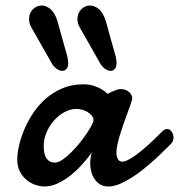

<svg xmlns="http://www.w3.org/2000/svg" viewBox="-20 -658 644 690"><path d="M255.9 -266.6Q232.9 -266.6 211.4 -254.9Q189.9 -243.2 173.3 -224.1Q156.7 -205.1 147 -181.4Q137.2 -157.7 137.2 -133.8Q137.2 -124 138.4 -113.5Q139.6 -103 144 -94.2Q148.4 -85.4 156.5 -79.6Q164.6 -73.7 178.2 -73.7Q189 -73.7 203.4 -83.3Q217.8 -92.8 233.2 -107.7Q248.5 -122.6 263.2 -140.4Q277.8 -158.2 289.6 -175.3Q301.3 -192.4 308.6 -206.1Q315.9 -219.7 315.9 -226.1Q315.9 -235.4 309.6 -242.9Q303.2 -250.5 293.9 -255.9Q284.7 -261.2 274.2 -263.9Q263.7 -266.6 255.9 -266.6ZM594.2 -140.6Q585.4 -132.3 570.8 -117.7Q556.2 -103 537.4 -85.9Q518.6 -68.8 497.3 -51.5Q476.1 -34.2 453.9 -20Q431.6 -5.9 410.2 3.2Q388.7 12.2 369.6 12.2Q352.5 12.2 340.3 4.9Q328.1 -2.4 320.1 -14.2Q312 -25.9 308.1 -40.8Q304.2 -55.7 304.2 -71.3Q304.2 -81.5 305.7 -91.6Q307.1 -101.6 310.5 -110.4Q295.4 -89.8 276.1 -68.1Q256.8 -46.4 234.6 -28.6Q212.4 -10.7 188.2 0.7Q164.1 12.2 139.2 12.2Q126.5 12.2 109.6 7.1Q92.8 2 77.6 -9.8Q62.5 -21.5 52.2 -40Q42 -58.6 42 -85.4Q42 -105.5 48.1 -133.3Q54.2 -161.1 66.7 -191.2Q79.1 -221.2 98.4 -250.5Q117.7 -279.8 144 -303Q170.4 -326.2 204.1 -340.6Q237.8 -355 279.3 -355Q300.8 -355 316.9 -349.6Q333 -344.2 344.2 -337.9Q356.9 -330.1 366.7 -320.8Q375 -325.2 383.8 -329.1Q391.1 -332.5 399.2 -335.2Q407.2 -337.9 413.1 -337.9Q431.6 -337.9 443.4 -327.6Q455.1 -317.4 455.1 -305.2Q455.1 -301.8 454.6 -299.8Q452.1 -290.5 447 -276.4Q441.9 -262.2 435.5 -244.9Q429.2 -227.5 422.6 -208.7Q416 -189.9 410.6 -171.9Q405.3 -153.8 401.9 -137.9Q398.4 -122.1 398.4 -110.8Q398.4 -96.2 403.3 -86.7Q408.2 -77.1 419.9 -77.1Q427.2 -77.1 437.3 -81.8Q447.3 -86.4 459 -94.2Q470.7 -102.1 483.2 -112.1Q495.6 -122.1 507.3 -132.3Q534.7 -156.7 565.4 -188Q573.2 -194.3 580.6 -194.3Q590.3 -194.3 596.9 -184.8Q603.5 -175.3 603.5 -163.6Q603.5 -149.9 594.2 -140.6ZM220.7 -460Q222.7 -451.7 223.9 -444.8Q225.1 -438 225.1 -432.6Q225.1 -417.5 219 -410.4Q212.9 -403.3 203.6 -403.3Q193.8 -403.3 182.4 -411.6Q170.9 -419.9 162.6 -436.5Q145.5 -467.3 127.9 -497.6Q110.4 -527.8 93.3 -558.6Q88.4 -566.9 86.4 -574.2Q84.5 -581.5 84.5 -589.4Q84.5 -610.8 98.1 -624.5Q111.8 -638.2 129.9 -638.2Q145.5 -638.2 161.1 -625.5Q176.8 -612.8 186.5 -582Q194.8 -551.3 203.4 -521Q211.9 -490.7 220.7 -460ZM394.5 -460Q396.5 -451.7 397.7 -444.8Q398.9 -438 398.9 -432.6Q398.9 -417.5 392.8 -410.4Q386.7 -403.3 377.4 -403.3Q367.7 -403.3 356.2 -411.6Q344.7 -419.9 336.4 -436.5Q319.3 -467.3 301.8 -497.6Q284.2 -527.8 267.1 -558.6Q262.2 -566.9 260.3 -574.2Q258.3 -581.5 258.3 -589.4Q258.3 -610.8 272 -624.5Q285.6 -638.2 303.7 -638.2Q319.3 -638.2 335 -625.5Q350.6 -612.8 360.4 -582Q368.7 -551.3 377.2 -521Q385.7 -490.7 394.5 -460Z"/></svg>

Font: Damion
Style: Regular
Weight: 400
Foundry: vernon adams
Version: Version 1.000